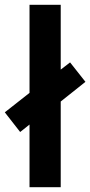

<svg xmlns="http://www.w3.org/2000/svg" viewBox="-45 -780 376 800"><path d="M78 0V-261L39 -230L-25 -312L78 -393V-760H208V-490L247 -520L311 -439L208 -357V0Z"/></svg>

Font: Noto Sans Armenian ExtraCondensed
Style: Bold
Weight: 700
Width: 2
Designer: Monotype Design Team
Foundry: Monotype Imaging Inc.
Version: Version 2.008; ttfautohint (v1.8.4.7-5d5b)